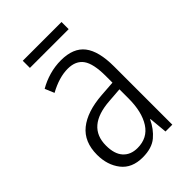

<svg xmlns="http://www.w3.org/2000/svg" viewBox="-201 -742 837 837"><g transform="rotate(-45 217.5 -324.0)"><path d="M219 -542Q295 -542 329.5 -497.5Q364 -453 364 -359V0H322L314 -85H312Q293 -44 261 -17Q229 10 172 10Q106 10 72.5 -33Q39 -76 39 -139Q39 -219 90.5 -260.5Q142 -302 238 -309L309 -314V-355Q309 -431 286 -463Q263 -495 214 -495Q161 -495 99 -461L81 -504Q112 -522 147 -532Q182 -542 219 -542ZM244 -267Q95 -257 95 -140Q95 -88 119 -61.5Q143 -35 185 -35Q247 -35 278.5 -84Q310 -133 310 -216V-272ZM339 -658V-614H100V-658Z"/></g></svg>

Font: Noto Sans Tamil Condensed Light
Style: Regular
Weight: 300
Width: 3
Designer: Jelle Bosma - Monotype Design Team
Foundry: Monotype Imaging Inc.
Version: Version 2.004; ttfautohint (v1.8.4.7-5d5b)